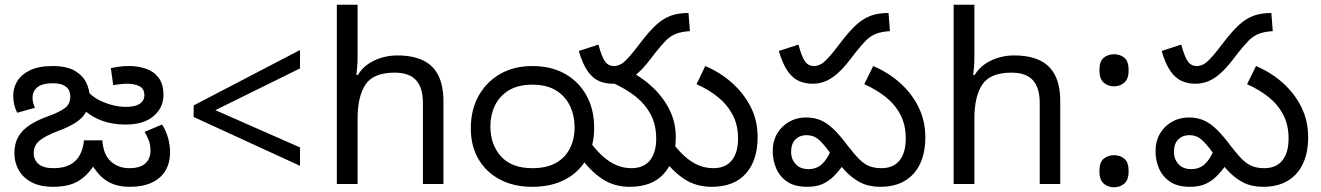

<svg xmlns="http://www.w3.org/2000/svg" viewBox="-20 -780 5601 814"><path d="M530 12Q492 12 462.5 1.5Q433 -9 409.5 -31Q386 -53 366 -89L386 -90Q360 -49 333 -27Q306 -5 275 3.5Q244 12 205 12Q150 12 113.5 -7.5Q77 -27 59 -59.5Q41 -92 41 -130Q41 -171 57.5 -200Q74 -229 107 -250.5Q140 -272 189 -289Q230 -304 254 -321Q278 -338 278 -371Q278 -387 271 -399.5Q264 -412 247.5 -419.5Q231 -427 203 -427Q160 -427 139 -410.5Q118 -394 118 -365Q118 -352 121.5 -341Q125 -330 128 -323L53 -302Q45 -317 40.5 -335.5Q36 -354 36 -375Q36 -407 53 -435.5Q70 -464 107 -482Q144 -500 203 -500Q263 -500 297 -480Q331 -460 345.5 -430Q360 -400 360 -370Q360 -332 345 -305.5Q330 -279 300.5 -260Q271 -241 227 -225Q174 -205 148.5 -184.5Q123 -164 123 -131Q123 -102 143.5 -84.5Q164 -67 207 -67Q249 -67 276.5 -81.5Q304 -96 318.5 -123Q333 -150 336 -185H414Q418 -124 450 -95.5Q482 -67 527 -67Q574 -67 596 -87Q618 -107 618 -142Q618 -165 611 -184Q604 -203 593 -221L667 -252Q682 -230 691.5 -198.5Q701 -167 701 -135Q701 -89 681 -56Q661 -23 623 -5.5Q585 12 530 12ZM673 -377Q673 -324 631.5 -288Q590 -252 512 -252Q458 -252 416 -267Q374 -282 345 -306.5Q316 -331 299 -357L335 -414Q364 -370 415 -348.5Q466 -327 514 -327Q541 -327 558 -333Q575 -339 583.5 -350Q592 -361 592 -376Q592 -404 571 -414.5Q550 -425 521 -425Q503 -425 488 -423Q473 -421 460 -419L450 -491Q462 -494 482 -497Q502 -500 529 -500Q565 -500 598 -489Q631 -478 652 -451Q673 -424 673 -377Z M801 -284V-333L1252 -568V-490L893 -313L1252 -155V-77Z M1496 -537Q1496 -518 1494.5 -498Q1493 -478 1491 -462H1497Q1514 -490 1540 -508Q1566 -526 1598 -535.5Q1630 -545 1664 -545Q1729 -545 1772.5 -524.5Q1816 -504 1838 -461Q1860 -418 1860 -349V0H1773V-343Q1773 -408 1744 -440Q1715 -472 1653 -472Q1563 -472 1529.5 -421.5Q1496 -371 1496 -277V0H1408V-760H1496Z M1976 -236Q1976 -314 2009 -373.5Q2042 -433 2100.5 -466.5Q2159 -500 2237 -500Q2316 -500 2374.5 -467.5Q2433 -435 2466 -376Q2499 -317 2499 -237Q2499 -163 2467 -106.5Q2435 -50 2376 -19Q2317 12 2237 12Q2158 12 2099.5 -19Q2041 -50 2008.5 -105.5Q1976 -161 1976 -236ZM2059 -245Q2059 -167 2104 -117Q2149 -67 2237 -67Q2297 -67 2336.5 -89Q2376 -111 2396 -150.5Q2416 -190 2416 -240Q2416 -290 2396.5 -331Q2377 -372 2337.5 -396.5Q2298 -421 2237 -421Q2176 -421 2136.5 -396.5Q2097 -372 2078 -332Q2059 -292 2059 -245ZM2650 12Q2583 12 2532.5 -22Q2482 -56 2443 -111L2483 -176Q2511 -139 2538.5 -115Q2566 -91 2595.5 -79Q2625 -67 2657 -67Q2708 -67 2735 -99.5Q2762 -132 2762 -193Q2762 -251 2738.5 -295Q2715 -339 2674.5 -371Q2634 -403 2583 -426L2620 -492Q2682 -466 2733 -422.5Q2784 -379 2814.5 -322.5Q2845 -266 2845 -199Q2845 -100 2795 -44Q2745 12 2650 12ZM2997 12Q2930 12 2879.5 -22Q2829 -56 2790 -111L2830 -176Q2858 -139 2885.5 -115Q2913 -91 2942.5 -79Q2972 -67 3004 -67Q3055 -67 3082 -99.5Q3109 -132 3109 -193Q3109 -251 3085.5 -294.5Q3062 -338 3022.5 -369.5Q2983 -401 2933 -423L2970 -500Q3032 -474 3082 -430Q3132 -386 3162 -328Q3192 -270 3192 -199Q3192 -100 3142 -44Q3092 12 2997 12ZM2576 -425Q2547 -425 2520.5 -436Q2494 -447 2472 -477.5Q2450 -508 2434 -564L2517 -591Q2532 -536 2546 -518Q2560 -500 2582 -500Q2602 -500 2619.5 -512.5Q2637 -525 2669 -565L2700 -605Q2734 -649 2762.5 -675Q2791 -701 2823 -713Q2855 -725 2899 -725L2905 -648Q2870 -646 2846.5 -637Q2823 -628 2803.5 -608.5Q2784 -589 2758 -556L2735 -526Q2707 -490 2682 -468Q2657 -446 2631.5 -435.5Q2606 -425 2576 -425Z M3424 -425Q3395 -425 3368.5 -436Q3342 -447 3320 -477.5Q3298 -508 3282 -564L3365 -591Q3380 -536 3394 -518Q3408 -500 3430 -500Q3450 -500 3467.5 -512.5Q3485 -525 3517 -565L3548 -605Q3582 -649 3610.5 -675Q3639 -701 3671 -713Q3703 -725 3747 -725L3753 -648Q3718 -646 3694.5 -637Q3671 -628 3651.5 -608.5Q3632 -589 3606 -556L3583 -526Q3555 -490 3530 -468Q3505 -446 3479.5 -435.5Q3454 -425 3424 -425ZM3712 12Q3664 12 3628.5 -6Q3593 -24 3563 -56Q3533 -88 3500 -131Q3471 -171 3450 -189Q3429 -207 3399 -207Q3371 -207 3352.5 -189Q3334 -171 3334 -136Q3334 -105 3353.5 -84Q3373 -63 3407 -63Q3441 -63 3463.5 -83Q3486 -103 3502 -141L3555 -81Q3536 -54 3515 -33Q3494 -12 3467.5 0Q3441 12 3402 12Q3349 12 3317 -10Q3285 -32 3270.5 -66.5Q3256 -101 3256 -138Q3256 -182 3275 -214Q3294 -246 3326 -264Q3358 -282 3397 -282Q3433 -282 3461 -269.5Q3489 -257 3516 -230.5Q3543 -204 3575 -161Q3602 -126 3623 -105Q3644 -84 3666 -75.5Q3688 -67 3717 -67Q3767 -67 3793.5 -99.5Q3820 -132 3820 -193Q3820 -251 3797 -294.5Q3774 -338 3734 -369.5Q3694 -401 3644 -423L3682 -500Q3744 -474 3794 -430Q3844 -386 3873.5 -327.5Q3903 -269 3903 -198Q3903 -132 3880.5 -85Q3858 -38 3815.5 -13Q3773 12 3712 12Z M4111 -537Q4111 -518 4109.5 -498Q4108 -478 4106 -462H4112Q4129 -490 4155 -508Q4181 -526 4213 -535.5Q4245 -545 4279 -545Q4344 -545 4387.5 -524.5Q4431 -504 4453 -461Q4475 -418 4475 -349V0H4388V-343Q4388 -408 4359 -440Q4330 -472 4268 -472Q4178 -472 4144.5 -421.5Q4111 -371 4111 -277V0H4023V-760H4111Z M4703 -414Q4677 -414 4659 -430Q4641 -446 4641 -482Q4641 -520 4659 -535Q4677 -550 4703 -550Q4729 -550 4747 -535Q4765 -520 4765 -482Q4765 -446 4747 -430Q4729 -414 4703 -414ZM4703 14Q4677 14 4659 -2Q4641 -18 4641 -54Q4641 -92 4659 -107Q4677 -122 4703 -122Q4729 -122 4747 -107Q4765 -92 4765 -54Q4765 -18 4747 -2Q4729 14 4703 14Z M5047 -425Q5018 -425 4991.5 -436Q4965 -447 4943 -477.5Q4921 -508 4905 -564L4988 -591Q5003 -536 5017 -518Q5031 -500 5053 -500Q5073 -500 5090.5 -512.5Q5108 -525 5140 -565L5171 -605Q5205 -649 5233.5 -675Q5262 -701 5294 -713Q5326 -725 5370 -725L5376 -648Q5341 -646 5317.5 -637Q5294 -628 5274.5 -608.5Q5255 -589 5229 -556L5206 -526Q5178 -490 5153 -468Q5128 -446 5102.5 -435.5Q5077 -425 5047 -425ZM5335 12Q5287 12 5251.5 -6Q5216 -24 5186 -56Q5156 -88 5123 -131Q5094 -171 5073 -189Q5052 -207 5022 -207Q4994 -207 4975.5 -189Q4957 -171 4957 -136Q4957 -105 4976.5 -84Q4996 -63 5030 -63Q5064 -63 5086.5 -83Q5109 -103 5125 -141L5178 -81Q5159 -54 5138 -33Q5117 -12 5090.5 0Q5064 12 5025 12Q4972 12 4940 -10Q4908 -32 4893.5 -66.5Q4879 -101 4879 -138Q4879 -182 4898 -214Q4917 -246 4949 -264Q4981 -282 5020 -282Q5056 -282 5084 -269.5Q5112 -257 5139 -230.5Q5166 -204 5198 -161Q5225 -126 5246 -105Q5267 -84 5289 -75.5Q5311 -67 5340 -67Q5390 -67 5416.5 -99.5Q5443 -132 5443 -193Q5443 -251 5420 -294.5Q5397 -338 5357 -369.5Q5317 -401 5267 -423L5305 -500Q5367 -474 5417 -430Q5467 -386 5496.5 -327.5Q5526 -269 5526 -198Q5526 -132 5503.5 -85Q5481 -38 5438.5 -13Q5396 12 5335 12Z"/></svg>

Font: hexltelugu05
Style: Book
Weight: 400
Designer: Jelle Bosma - Monotype Design Team
Foundry: Monotype Imaging Inc.
Version: Version 2.003